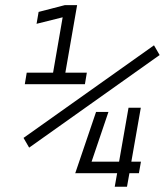

<svg xmlns="http://www.w3.org/2000/svg" viewBox="-20 -713 629 733"><path d="M418 0 427.2 -51.8H266.6L267.6 -52.7L346.7 -285.6H394L329.6 -95.7H434.6L470.7 -301.8H517.6L481.4 -95.7H518.1L510.3 -51.8H474.1L464.8 0ZM74.7 -391.6 82 -435.5H182.6L219.2 -647L119.6 -622.1L127.4 -667.5L227.5 -693.4H274.4L229.5 -435.5H311.5L304.2 -391.6ZM91.3 -149.4 69.8 -186.5 567.9 -540 589.4 -502.9Z"/></svg>

Font: Cascadia Mono PL ExtraLight
Style: Italic
Weight: 200
Italic angle: -10°
Monospace: yes
Designer: Aaron Bell
Foundry: Saja Typeworks
Version: Version 2404.023; ttfautohint (v1.8.4)